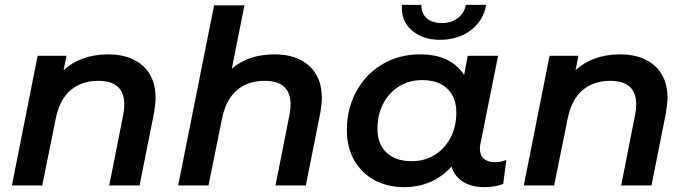

<svg xmlns="http://www.w3.org/2000/svg" viewBox="-20 -764 2834 791"><path d="M621 -360Q621 -336 614 -296L555 0H430L488 -293Q492 -313 492 -334Q492 -431 385 -431Q316 -431 271 -392.5Q226 -354 210 -277L154 0H29L135 -534H254L242 -475Q314 -540 426 -540Q516 -540 568.5 -493Q621 -446 621 -360Z M1306 -359Q1306 -335 1299 -296L1240 0H1115L1173 -293Q1177 -313 1177 -334Q1177 -431 1070 -431Q1001 -431 956 -392.5Q911 -354 895 -277L839 0H714L862 -742H987L935 -481Q1004 -540 1111 -540Q1201 -540 1253.5 -493Q1306 -446 1306 -359Z M2066 -105 2053 -6Q2018 7 1975 7Q1922 7 1887 -15.5Q1852 -38 1840 -78Q1804 -37 1754.5 -15Q1705 7 1644 7Q1578 7 1524.5 -21Q1471 -49 1440 -102.5Q1409 -156 1409 -228Q1409 -317 1448.5 -388.5Q1488 -460 1556.5 -500Q1625 -540 1710 -540Q1838 -540 1892 -455L1907 -534H2032L1960 -175Q1957 -163 1957 -152Q1957 -125 1973 -110.5Q1989 -96 2019 -96Q2044 -96 2066 -105ZM1860 -300Q1860 -363 1823 -398.5Q1786 -434 1719 -434Q1666 -434 1624.5 -408.5Q1583 -383 1559 -337.5Q1535 -292 1535 -234Q1535 -171 1572 -135.5Q1609 -100 1676 -100Q1729 -100 1770.5 -125.5Q1812 -151 1836 -196.5Q1860 -242 1860 -300ZM1636 -744H1716Q1715 -710 1737.5 -689.5Q1760 -669 1800 -669Q1839 -669 1866 -689.5Q1893 -710 1899 -744H1983Q1971 -678 1919 -639Q1867 -600 1793 -600Q1721 -600 1676 -639.5Q1631 -679 1636 -744Z M2730 -360Q2730 -336 2723 -296L2664 0H2539L2597 -293Q2601 -313 2601 -334Q2601 -431 2494 -431Q2425 -431 2380 -392.5Q2335 -354 2319 -277L2263 0H2138L2244 -534H2363L2351 -475Q2423 -540 2535 -540Q2625 -540 2677.5 -493Q2730 -446 2730 -360Z"/></svg>

Font: Montserrat Alternates SemiBold
Style: Italic
Weight: 600
Italic angle: -11.3°
Designer: Julieta Ulanovsky
Foundry: Julieta Ulanovsky
Version: Version 7.200